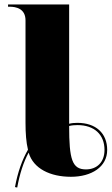

<svg xmlns="http://www.w3.org/2000/svg" viewBox="-20 -780 499 858"><path d="M47 56 57 58C68 -3 85 -56 108 -98C129 -26 205 10 297 10C389 10 459 -34 459 -110C459 -185 408 -231 326 -231C313 -231 301 -230 289 -227V-760H16V-750H23C51 -750 94 -742 94 -689V-231C94 -184 97 -144 105 -111C79 -66 59 -10 47 56ZM364 -23C302 -23 289 -68 289 -217C301 -220 313 -221 326 -221C401 -221 447 -179 447 -110C447 -55 413 -23 364 -23Z"/></svg>

Font: Noto Serif Display Black
Style: Regular
Weight: 900
Designer: Monotype Design Team
Foundry: Monotype Imaging Inc.
Version: Version 2.009